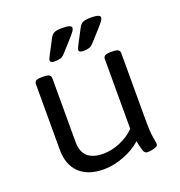

<svg xmlns="http://www.w3.org/2000/svg" viewBox="-131 -829 886 945"><g transform="rotate(-20 312.5 -356.0)"><path d="M254 6Q172 6 127 -37Q82 -80 82 -160V-503Q82 -514 90.5 -519.5Q99 -525 121 -525H129Q150 -525 159 -519.5Q168 -514 168 -503V-168Q168 -67 278 -67Q322 -67 367.5 -86.5Q413 -106 443 -137V-503Q443 -514 451.5 -519.5Q460 -525 482 -525H490Q512 -525 520.5 -519.5Q529 -514 529 -503V-151Q529 -89 534.5 -59Q540 -29 540 -22Q540 -14 529.5 -9Q519 -4 506 -2Q493 0 484 0Q470 0 464 -16.5Q458 -33 451 -69Q413 -35 359 -14.5Q305 6 254 6ZM207 -576Q185 -576 185 -589Q185 -594 188.5 -600.5Q192 -607 196 -616L236 -692Q243 -705 255 -711.5Q267 -718 298 -718Q346 -718 346 -702Q346 -695 340 -686Q334 -677 319 -660L265 -600Q251 -584 239 -580Q227 -576 207 -576ZM357 -576Q335 -576 335 -589Q335 -594 338.5 -600.5Q342 -607 346 -616L386 -692Q393 -705 405 -711.5Q417 -718 448 -718Q496 -718 496 -702Q496 -695 490 -686Q484 -677 469 -660L415 -600Q401 -584 389 -580Q377 -576 357 -576Z"/></g></svg>

Font: Asap Semi Expanded
Style: Regular
Weight: 400
Width: 6
Designer: Pablo Cosgaya
Foundry: Omnibus-Type
Version: Version 3.001; ttfautohint (v1.8.4.7-5d5b)